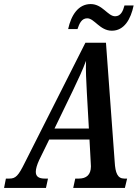

<svg xmlns="http://www.w3.org/2000/svg" viewBox="-60 -924 677 944"><path d="M490 -773C551 -773 583 -830 597 -897H552C545 -870 534 -844 506 -844C470 -844 444 -904 386 -904C325 -904 290 -850 275 -781H321C330 -808 341 -834 369 -834C404 -834 431 -773 490 -773ZM176 -46H160C131 -46 116 -56 116 -79C116 -93 121 -112 133 -138L182 -238H380L386 -127C386 -121 387 -113 387 -106C387 -64 364 -46 328 -46H310L300 0H554L565 -46H551C518 -46 507 -74 504 -127L461 -714H360L62 -124C30 -59 17 -46 -14 -46H-31L-40 0H166ZM298 -478C328 -541 345 -577 363 -625C361 -577 364 -528 367 -469L377 -292H208Z"/></svg>

Font: Noto Serif Condensed Semi
Style: Italic
Weight: 600
Width: 3
Italic angle: -12°
Designer: Monotype Design Team
Foundry: Monotype Imaging Inc.
Version: Version 1.901